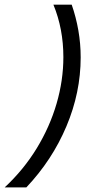

<svg xmlns="http://www.w3.org/2000/svg" viewBox="-60 -687 413 832"><path d="M-39.6 125Q42.4 48.6 99 -44.1Q155.6 -136.8 185.1 -237.8Q214.6 -338.9 214.6 -439.6Q214.6 -561.8 171.5 -666.7H250.7Q269.4 -613.2 279.5 -555.6Q289.6 -497.9 289.6 -438.2Q289.6 -286.1 227.8 -139.6Q166 6.9 54.2 125Z"/></svg>

Font: Afacad
Style: Italic
Weight: 400
Italic angle: -14°
Designer: Kristian Moeller
Foundry: Dicotype
Version: Version 1.000